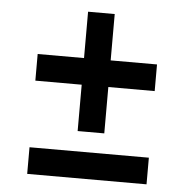

<svg xmlns="http://www.w3.org/2000/svg" viewBox="-48 -777 704 718"><g transform="rotate(5 304.5 -418.0)"><path d="M80 -106V-206H528V-106ZM254 -282V-730H354V-282ZM80 -456V-556H528V-456Z"/></g></svg>

Font: Exo Thin SemiBold
Style: Regular
Weight: 600
Version: Version 2.000